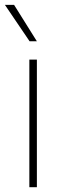

<svg xmlns="http://www.w3.org/2000/svg" viewBox="-39 -778 256 798"><path d="M83 -530.3H114.3V0H83ZM-18.6 -757.8H19.5L114.3 -606.4H84Z"/></svg>

Font: Pretendard Thin
Style: Regular
Weight: 100
Designer: Base glyphs from Inter by Rasmus Andersson; Hangeul glyphs from Noto Sans CJK(Source Han Sans) by Jang Soo-young and Kan
Foundry: Kil Hyung-jin
Version: Version 1.309